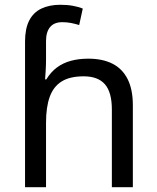

<svg xmlns="http://www.w3.org/2000/svg" viewBox="-20 -785 657 805"><path d="M85 -611Q85 -665 102.5 -699Q120 -733 153.5 -749Q187 -765 233 -765Q262 -765 286.5 -760.5Q311 -756 327 -749L312 -680Q296 -685 278.5 -688.5Q261 -692 241 -692Q207 -692 190 -671.5Q173 -651 173 -613V-535Q173 -513 171.5 -488Q170 -463 169 -452H174Q193 -483 218.5 -502Q244 -521 277 -530Q310 -539 350 -539Q410 -539 451.5 -518Q493 -497 515 -453.5Q537 -410 537 -343V0H449V-326Q449 -398 420 -431.5Q391 -465 331 -465Q273 -465 238.5 -443.5Q204 -422 188.5 -379Q173 -336 173 -271V0H85Z"/></svg>

Font: hexuhindi05
Style: Book
Weight: 400
Designer: Jelle Bosma - Monotype Design Team
Foundry: Monotype Imaging Inc.
Version: Version 2.003